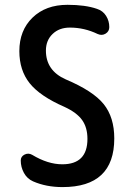

<svg xmlns="http://www.w3.org/2000/svg" viewBox="-20 -760 540 790"><path d="M245.1 -320.3Q144.5 -364.3 102.1 -417.5Q59.6 -470.7 59.6 -549.8Q59.6 -634.8 113.8 -687.5Q168 -740.2 257.8 -740.2Q331.1 -740.2 378.9 -723.6Q403.3 -715.8 416.5 -694.8Q429.7 -673.8 429.7 -648.4Q429.7 -630.9 414.6 -621.6Q399.4 -612.3 381.8 -620.1Q327.1 -646.5 267.6 -646.5Q223.6 -646.5 196.3 -620.1Q168.9 -593.8 168.9 -551.8Q168.9 -469.7 250 -433.6Q363.3 -385.7 406.7 -331.5Q450.2 -277.3 450.2 -190.4Q450.2 9.8 237.3 9.8Q169.9 9.8 116.2 -13.7Q91.8 -24.4 78.6 -48.3Q65.4 -72.3 65.4 -99.6Q65.4 -116.2 81.1 -124Q96.7 -131.8 112.3 -123Q176.8 -84 236.3 -84Q339.8 -84 339.8 -188.5Q339.8 -235.4 317.9 -266.1Q295.9 -296.9 245.1 -320.3Z"/></svg>

Font: Rounded-X Mgen+ 1m medium
Style: Regular
Weight: 500
Designer: [Source Han Sans]
Ryoko NISHIZUKA  (kana & ideographs); Paul D. Hunt (Latin, Greek & Cyrillic); Wenlong ZHANG  (bopomofo
Version: Version 1.059.20150602